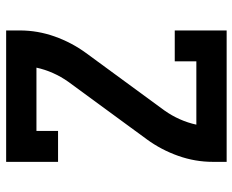

<svg xmlns="http://www.w3.org/2000/svg" viewBox="-88 -688 775 640"><g transform="rotate(90 300.0 -367.5)"><path d="M81 0V-46Q81 -105 101 -161.5Q121 -218 156 -266L348 -528Q365 -552 377 -579Q389 -606 395 -634H184V-562H81V-735H519V-689Q519 -630 499 -573.5Q479 -517 444 -469L252 -207Q235 -183 223 -156Q211 -129 205 -101H416V-173H519V0Z"/></g></svg>

Font: Iosevka Book
Style: Bold
Weight: 700
Designer: Belleve Invis
Foundry: Belleve Invis
Version: Version 28.0.7; ttfautohint (v1.8.3)